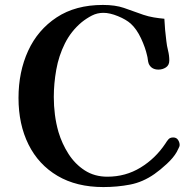

<svg xmlns="http://www.w3.org/2000/svg" viewBox="-20 -756 765 778"><path d="M708 -168Q708 -163 703 -154Q698 -145 696 -140Q683 -117 656 -92Q629 -67 606 -51Q559 -18 507 -8Q455 2 399 2Q290 2 213 -43.5Q136 -89 95.5 -170.5Q55 -252 55 -359Q55 -465 94 -550Q133 -635 209.5 -685.5Q286 -736 397 -736Q447 -736 482 -724Q517 -712 561 -696Q582 -689 603 -685.5Q624 -682 646 -680Q647 -658 649 -635.5Q651 -613 654 -590Q656 -571 661 -551Q666 -531 666 -511Q666 -492 652.5 -483Q639 -474 622 -474Q594 -474 583 -497Q580 -505 579 -514.5Q578 -524 576 -531Q569 -563 551.5 -600.5Q534 -638 510 -660Q491 -677 458 -690.5Q425 -704 399 -704Q374 -704 352.5 -693Q331 -682 311 -666Q268 -630 243 -580Q218 -530 208 -473.5Q198 -417 198 -363Q198 -327 202.5 -291.5Q207 -256 217 -221Q231 -174 257.5 -132.5Q284 -91 323.5 -65.5Q363 -40 415 -40Q489 -40 549.5 -77Q610 -114 650 -174Q656 -184 662.5 -191.5Q669 -199 682 -199Q695 -199 701.5 -189Q708 -179 708 -168Z"/></svg>

Font: Kaisei HarunoUmi
Style: Bold
Weight: 700
Designer: Font-Kai, 金井和夫
Foundry: KAZUO KANAI
Version: Version 5.003